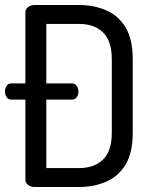

<svg xmlns="http://www.w3.org/2000/svg" viewBox="-22 -751 616 771"><path d="M118 0Q101 0 90.5 -8.5Q80 -17 80 -29V-351H23Q11 -351 4.5 -361Q-2 -371 -2 -383Q-2 -396 4.5 -406Q11 -416 23 -416H80V-702Q80 -714 90.5 -722.5Q101 -731 118 -731H295Q355 -731 404.5 -709.5Q454 -688 482.5 -640.5Q511 -593 511 -513V-218Q511 -138 482.5 -90.5Q454 -43 404.5 -21.5Q355 0 295 0ZM164 -76H295Q357 -76 392 -110.5Q427 -145 427 -218V-513Q427 -586 392 -620.5Q357 -655 295 -655H164V-416H267Q279 -416 286 -406Q293 -396 293 -383Q293 -370 286 -360.5Q279 -351 267 -351H164Z"/></svg>

Font: Dosis ExtraLight Medium
Style: Regular
Weight: 500
Version: Version 3.001; ttfautohint (v1.8.2)